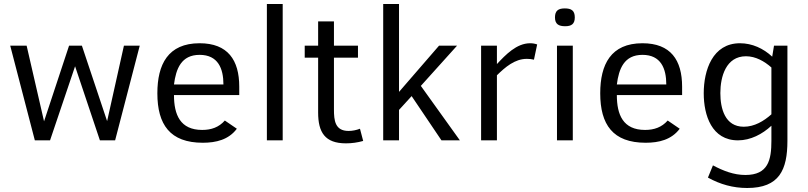

<svg xmlns="http://www.w3.org/2000/svg" viewBox="-20 -701 4036 959"><path d="M154 0H230L355 -370L479 0H555L678 -473H599L515 -96L389 -473H325L200 -95L113 -473H31Z M993 12C1059 12 1122 -3 1163 -58L1103 -99C1073 -65 1035 -52 990 -52C880 -52 849 -128 849 -226H1175V-268C1175 -401 1118 -485 977 -485C819 -485 766 -379 766 -235C766 -79 829 12 993 12ZM977 -427C1069 -427 1096 -359 1096 -279H849C859 -357 885 -427 977 -427Z M1392 0V-681H1313V0Z M1569 -413V-139C1569 -40 1603 15 1708 15C1737 15 1766 11 1794 3L1778 -58C1760 -51 1740 -47 1721 -47C1653 -47 1648 -100 1648 -154V-413H1768V-473H1648V-594H1569V-473H1502V-413Z M1973 0V-152L2036 -221L2185 0H2277L2082 -272L2263 -473H2173L1973 -242V-681H1894V0Z M2383 -473V0H2462V-325C2503 -365 2551 -407 2611 -407C2623 -407 2635 -406 2647 -403L2663 -479C2652 -483 2640 -485 2628 -485C2560 -485 2505 -427 2462 -381V-473Z M2762 0H2841V-473H2762ZM2803 -570C2834 -570 2851 -581 2851 -614C2851 -649 2833 -659 2801 -659C2769 -659 2752 -648 2752 -614C2752 -580 2771 -570 2803 -570Z M3205 12C3271 12 3334 -3 3375 -58L3315 -99C3285 -65 3247 -52 3202 -52C3092 -52 3061 -128 3061 -226H3387V-268C3387 -401 3330 -485 3189 -485C3031 -485 2978 -379 2978 -235C2978 -79 3041 12 3205 12ZM3189 -427C3281 -427 3308 -359 3308 -279H3061C3071 -357 3097 -427 3189 -427Z M3666 0C3729 0 3788 -31 3833 -73V2C3833 98 3817 173 3703 173C3645 173 3592 152 3541 125L3516 186C3577 220 3642 238 3712 238C3873 238 3913 147 3913 2V-473H3846L3837 -418C3793 -459 3737 -485 3676 -485C3539 -485 3495 -350 3495 -235C3495 -125 3535 0 3666 0ZM3578 -236C3578 -318 3606 -420 3706 -420C3754 -420 3798 -395 3833 -364V-130C3795 -96 3748 -68 3695 -68C3601 -68 3578 -159 3578 -236Z"/></svg>

Font: Logix
Style: Regular
Weight: 400
Designer: Michael Lee Finney
Version: Version 1.06